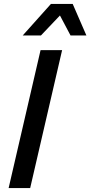

<svg xmlns="http://www.w3.org/2000/svg" viewBox="-20 -960 461 980"><path d="M351 -940 421 -779H340L286 -881L189 -779H96L240 -940ZM297 -704 134 0H24L187 -704Z"/></svg>

Font: Prodigy Sans Medium
Style: Italic
Weight: 500
Italic angle: -13°
Designer: Wei Huang
Foundry: Wei Huang
Version: Version 1.003; ttfautohint (v1.8.3)